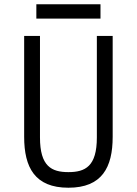

<svg xmlns="http://www.w3.org/2000/svg" viewBox="-20 -868 640 898"><path d="M300 -63C221 -63 167 -90 167 -225V-700H93V-228C93 -85 143 10 300 10C457 10 507 -85 507 -228V-700H433V-225C433 -90 379 -63 300 -63ZM150 -848V-781H450V-848Z"/></svg>

Font: Fliege Mono Light
Style: Regular
Weight: 300
Version: Version 0.020;Glyphs 3.3 (3306)